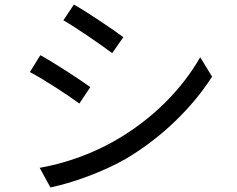

<svg xmlns="http://www.w3.org/2000/svg" viewBox="-20 -790 1040 842"><path d="M521 -627C478 -659 363 -737 304 -770L258 -701C317 -667 424 -593 472 -557L521 -627ZM376 -408C332 -440 216 -516 157 -548L111 -474C171 -443 279 -372 328 -336L376 -408ZM531 -93C690 -187 824 -319 910 -454L858 -539C777 -398 650 -268 484 -173C383 -115 264 -73 154 -54L201 32C294 13 430 -35 531 -93Z"/></svg>

Font: Glow Sans SC Normal Book
Style: Regular
Weight: 500
Designer: Ryoko NISHIZUKA (kana, bopomofo & ideographs); Paul D. Hunt (Latin, Greek & Cyrillic); Sandoll Communications, Soo-young
Version: Version 0.93